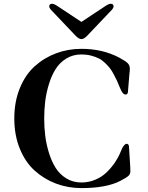

<svg xmlns="http://www.w3.org/2000/svg" viewBox="-20 -966 771 1003"><path d="M237.3 -932.6Q237.3 -946.3 252.4 -946.3Q262.7 -946.3 282.7 -932.6L404.3 -852.1H406.2L527.8 -932.6Q547.9 -946.3 558.1 -946.3Q573.2 -946.3 573.2 -932.6Q573.2 -924.8 565.4 -916L436 -779.8Q418.5 -761.7 405.3 -761.7Q392.1 -761.7 374.5 -779.8L245.1 -916Q237.3 -924.8 237.3 -932.6ZM405.3 -710.9Q517.1 -710.9 604.5 -664.1Q636.7 -646.5 647.5 -635.5Q658.2 -624.5 658.2 -607.4Q658.2 -594.2 656.2 -581.5L648.4 -486.8Q647 -472.2 636.7 -472.2Q627 -472.2 619.9 -481.9Q612.8 -491.7 605 -511.2Q596.7 -531.7 591.3 -543.7Q585.9 -555.7 575.2 -575.9Q564.5 -596.2 554.7 -608.9Q544.9 -621.6 529.1 -637Q513.2 -652.3 496.1 -660.9Q479 -669.4 455.6 -675.5Q432.1 -681.6 405.3 -681.6Q361.3 -681.6 326.7 -660.4Q292 -639.2 270.8 -605.5Q249.5 -571.8 235.6 -526.6Q221.7 -481.4 216.3 -437.5Q210.9 -393.6 210.9 -347.2Q210.9 -300.8 216.3 -256.8Q221.7 -212.9 235.6 -167.7Q249.5 -122.6 270.8 -88.9Q292 -55.2 326.7 -33.9Q361.3 -12.7 405.3 -12.7Q443.4 -12.7 478 -27.3Q512.7 -42 537.6 -66.4Q562.5 -90.8 580.1 -116.7Q597.7 -142.6 608.9 -169.9Q614.7 -184.1 618.4 -191.9Q622.1 -199.7 628.7 -207.3Q635.3 -214.8 642.1 -214.8Q652.3 -214.8 653.8 -200.2L660.2 -97.7Q661.1 -85 661.1 -71.8Q661.1 -56.6 651.1 -47.4Q641.1 -38.1 607.4 -20.5Q534.7 16.6 405.3 16.6Q335.4 16.6 272.9 -6.8Q210.4 -30.3 161.4 -74.5Q112.3 -118.7 83.5 -189.2Q54.7 -259.8 54.7 -347.2Q54.7 -434.6 83.5 -505.1Q112.3 -575.7 161.4 -619.9Q210.4 -664.1 272.9 -687.5Q335.4 -710.9 405.3 -710.9Z"/></svg>

Font: Monomachus
Style: Medium
Weight: 500
Designer: Alexey Kryukov
Version: Version 1.0